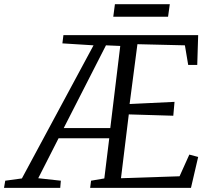

<svg xmlns="http://www.w3.org/2000/svg" viewBox="-100 -914 1026 934"><path d="M-80.5 0 -74.5 -35 6.5 -46 355 -693.5 203.5 -703 208.5 -743H864L859.5 -598H815.5L799.5 -693.5L568.5 -699L530.5 -408L749 -418.5L743 -351L526.5 -357.5L488.5 -47L773.5 -56.5L821 -162L864 -150.5L829 0H338.5L343 -35L407.5 -46L431.5 -241.5H185L86 -47L196 -35L193 0ZM210 -291H436.5L485 -690.5L415.5 -693.5ZM459 -893.5H726L717.5 -832.5H451Z"/></svg>

Font: Merriweather Light
Style: Italic
Weight: 300
Italic angle: -7.8°
Designer: Eben Sorkin
Foundry: Eben Sorkin
Version: Version 2.101